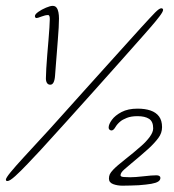

<svg xmlns="http://www.w3.org/2000/svg" viewBox="-104 -608 578 638"><path d="M63 -326.5Q56 -326.5 52.2 -332.2Q48.5 -338 48.5 -347.5Q48.5 -360 49.8 -380.8Q51 -401.5 53 -425.8Q55 -450 57 -473.5Q59 -497 60.2 -516Q61.5 -535 61.5 -544.5Q61.5 -558 56 -558Q46.5 -558 33.8 -553Q21 -548 17.5 -548Q14.5 -548 13.2 -550.2Q12 -552.5 12 -554.5Q12 -560.5 23.2 -568.5Q34.5 -576.5 48.8 -582.5Q63 -588.5 71 -588.5Q79.5 -588.5 84 -582.5Q88.5 -576.5 90.2 -567Q92 -557.5 92 -546.5Q92 -534.5 91 -516Q90 -497.5 88.2 -475.8Q86.5 -454 84.8 -432Q83 -410 81.5 -390.5Q80 -371 79 -357.5Q77 -326.5 63 -326.5ZM-79 -6.5Q-80.5 -6.5 -81.8 -6.8Q-83 -7 -83.8 -8Q-84.5 -9 -84.5 -11Q-84.5 -16.5 -68.8 -35.8Q-53 -55 -26.2 -84.2Q0.5 -113.5 32.5 -148Q38.5 -154 59.2 -177Q80 -200 110.5 -234Q141 -268 176.2 -307.2Q211.5 -346.5 247 -385.8Q282.5 -425 313.2 -459.2Q344 -493.5 365.2 -516.8Q386.5 -540 392.5 -546.5Q404 -559 411.2 -566.2Q418.5 -573.5 423.5 -577Q428.5 -580.5 432 -580.5Q433 -580.5 434 -580.2Q435 -580 435.8 -579.5Q436.5 -579 437.2 -578Q438 -577 438 -575.5Q438 -572 434.5 -566Q431 -560 425.2 -552.5Q419.5 -545 412.5 -536.5Q401.5 -523 371 -488.5Q340.5 -454 298.2 -406.5Q256 -359 208.5 -306Q161 -253 115 -202Q69 -151 31.5 -110Q11 -88 -12 -63.8Q-35 -39.5 -53.2 -23Q-71.5 -6.5 -79 -6.5ZM303 9Q286 9 272 3.8Q258 -1.5 258 -14.5Q258 -22.5 260.8 -28.8Q263.5 -35 272.5 -44.5Q285 -57.5 312.5 -79Q340 -100.5 366 -123.5Q382.5 -138 393.8 -153.5Q405 -169 405 -181.5Q405 -204.5 391.2 -213.2Q377.5 -222 353 -222Q331.5 -222 317.2 -216.2Q303 -210.5 296 -204.5Q285.5 -196 279.2 -185.2Q273 -174.5 266.5 -174.5Q263 -174.5 260 -177Q257 -179.5 257 -184Q257 -195 267.8 -209.8Q278.5 -224.5 300 -235.8Q321.5 -247 353 -247Q378 -247 396.2 -240.8Q414.5 -234.5 424.5 -221Q434.5 -207.5 434.5 -185.5Q434.5 -166 422.2 -149.5Q410 -133 389.5 -114Q375 -101 359.8 -88Q344.5 -75 331.2 -64Q318 -53 309 -45Q296.5 -34 296.5 -25.5Q296.5 -20.5 307.8 -19.8Q319 -19 328.5 -19Q345 -19 372.8 -22.2Q400.5 -25.5 416 -25.5Q422 -25.5 425.5 -23.2Q429 -21 429 -17Q429 -9.5 421.8 -4.8Q414.5 0 398.8 2.8Q383 5.5 357 7.5Q347 8 330.2 8.5Q313.5 9 303 9Z"/></svg>

Font: Gluten Thin Thin
Style: Regular
Weight: 250
Version: Version 1.300